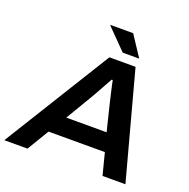

<svg xmlns="http://www.w3.org/2000/svg" viewBox="-180 -1016 1138 1159"><g transform="rotate(20 389.5 -436.5)"><path d="M-30 0 395 -687H563L748 0H601L565 -140H203L119 0ZM275 -256H534L491 -431Q488 -446 483 -466Q478 -486 473.5 -506.5Q469 -527 465.5 -543Q462 -559 461 -565H454Q443 -545 428.5 -519Q414 -493 400.5 -468.5Q387 -444 378 -429ZM461 -741 334 -870 336 -873H480L567 -741Z"/></g></svg>

Font: Archivo SemiExpanded SemiBold
Style: Italic
Weight: 600
Width: 6
Italic angle: -10°
Designer: Hector Gatti
Foundry: Omnibus-Type
Version: Version 2.001